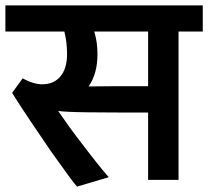

<svg xmlns="http://www.w3.org/2000/svg" viewBox="-30 -668 773 713"><path d="M723 -551H633V0H520V-250Q376 -250 294 -251Q212 -252 186 -256L200 -236Q226 -198 254 -161Q345 -41 374 -10L256 25Q238 5 160 -105Q123 -159 82 -220Q41 -281 15 -323L54 -377Q94 -355 127 -355Q170 -355 194.5 -384.5Q219 -414 219 -467Q219 -511 209 -551H-10V-648H723ZM520 -348V-551H320Q332 -512 332 -467Q332 -394 299 -347Q349 -348 520 -348Z"/></svg>

Font: Madhuban Medium
Style: Regular
Weight: 500
Designer: jaikishan Patel
Foundry: MagicType
Version: Version 1.000